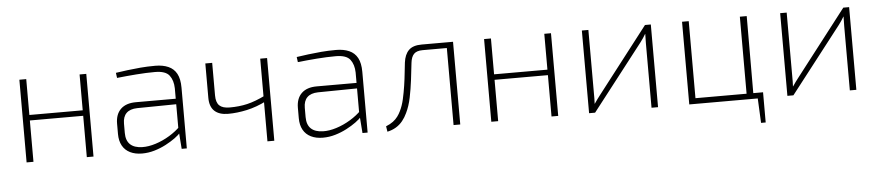

<svg xmlns="http://www.w3.org/2000/svg" viewBox="-40 -733 5098 1115"><g transform="rotate(-5 2509.0 -175.5)"><path d="M130 -482V0H90V-482ZM450 -273V-241H124V-273ZM480 -482V0H441V-482Z M883 -494Q927 -494 959 -480Q991 -466 1007.5 -435.5Q1024 -405 1024 -354V0H994L986 -106L985 -113V-354Q984 -400 962 -429Q940 -458 878 -458Q827 -458 768.5 -453.5Q710 -449 656 -443L652 -473Q685 -478 720.5 -482.5Q756 -487 796.5 -490.5Q837 -494 883 -494ZM999 -293 998 -261 757 -258Q715 -257 694 -236Q673 -215 673 -175V-121Q673 -76 697 -53.5Q721 -31 767 -30Q803 -29 845.5 -42.5Q888 -56 927.5 -80Q967 -104 995 -133V-98Q982 -82 958 -64.5Q934 -47 902.5 -30.5Q871 -14 835.5 -3.5Q800 7 763 7Q723 7 693.5 -7.5Q664 -22 648.5 -50Q633 -78 633 -118V-178Q633 -233 664 -263Q695 -293 753 -293Z M1214 -482V-292Q1214 -251 1233 -233Q1252 -215 1293 -215Q1348 -215 1395.5 -226Q1443 -237 1504 -267L1507 -234Q1448 -204 1390.5 -191.5Q1333 -179 1281 -179Q1229 -179 1201.5 -204.5Q1174 -230 1174 -282V-482ZM1534 -482V0H1494V-482Z M1937 -494Q1981 -494 2013 -480Q2045 -466 2061.5 -435.5Q2078 -405 2078 -354V0H2048L2040 -106L2039 -113V-354Q2038 -400 2016 -429Q1994 -458 1932 -458Q1881 -458 1822.5 -453.5Q1764 -449 1710 -443L1706 -473Q1739 -478 1774.5 -482.5Q1810 -487 1850.5 -490.5Q1891 -494 1937 -494ZM2053 -293 2052 -261 1811 -258Q1769 -257 1748 -236Q1727 -215 1727 -175V-121Q1727 -76 1751 -53.5Q1775 -31 1821 -30Q1857 -29 1899.5 -42.5Q1942 -56 1981.5 -80Q2021 -104 2049 -133V-98Q2036 -82 2012 -64.5Q1988 -47 1956.5 -30.5Q1925 -14 1889.5 -3.5Q1854 7 1817 7Q1777 7 1747.5 -7.5Q1718 -22 1702.5 -50Q1687 -78 1687 -118V-178Q1687 -233 1718 -263Q1749 -293 1807 -293Z M2605 -482V-449H2438Q2403 -449 2387 -432.5Q2371 -416 2367 -381Q2362 -334 2355.5 -282Q2349 -230 2339 -181Q2329 -132 2310 -93Q2299 -69 2282.5 -48.5Q2266 -28 2243.5 -14.5Q2221 -1 2193 5L2188 -27Q2213 -37 2229.5 -49.5Q2246 -62 2257 -77Q2268 -92 2275 -107Q2290 -137 2298.5 -175Q2307 -213 2313 -252.5Q2319 -292 2322.5 -327.5Q2326 -363 2329 -386Q2335 -433 2359.5 -457.5Q2384 -482 2435 -482ZM2618 -482V0H2579V-482Z M2839 -482V0H2799V-482ZM3159 -273V-241H2833V-273ZM3189 -482V0H3150V-482Z M3771 -482V0H3733V-375Q3733 -389 3733.5 -402.5Q3734 -416 3734 -430H3733Q3727 -419 3719 -407.5Q3711 -396 3703 -385L3404 0H3369V-482H3407V-110Q3407 -95 3407 -81Q3407 -67 3406 -52H3407Q3415 -64 3424 -76.5Q3433 -89 3441 -99L3737 -482Z M3992 -482V0H3953V-482ZM4386 -33V0H3986V-33ZM4330 -482 4329 0H4290V-482ZM4386 -5V143H4359L4352 -5Z M4927 -482V0H4889V-375Q4889 -389 4889.5 -402.5Q4890 -416 4890 -430H4889Q4883 -419 4875 -407.5Q4867 -396 4859 -385L4560 0H4525V-482H4563V-110Q4563 -95 4563 -81Q4563 -67 4562 -52H4563Q4571 -64 4580 -76.5Q4589 -89 4597 -99L4893 -482Z"/></g></svg>

Font: Exo 2 ExtraLight
Style: Regular
Weight: 250
Designer: Natanael Gama
Foundry: Natanael Gama
Version: Version 2.010